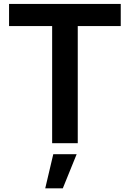

<svg xmlns="http://www.w3.org/2000/svg" viewBox="-20 -748 678 1003"><path d="M27.3 -611.8V-727.5H610.8V-611.8H386.2V0H252.4V-611.8ZM216.3 235.8 258.3 57.6H380.4L308.1 235.8Z"/></svg>

Font: Inter Display Semi Bold
Style: Regular
Weight: 600
Designer: Rasmus Andersson
Foundry: rsms
Version: Version 4.000;git-37864ae